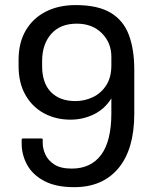

<svg xmlns="http://www.w3.org/2000/svg" viewBox="-20 -738 624 775"><path d="M522 -278.5Q522 -136 458.2 -59.2Q394.5 17.5 279.5 17.5Q205.5 17.5 158.5 -7.5Q111.5 -32.5 89.5 -72.8Q67.5 -113 67.5 -159V-174Q67.5 -179 72.5 -179H147.5Q152.5 -179 152.5 -174V-159Q152.5 -138.5 163 -114.8Q173.5 -91 199 -74.2Q224.5 -57.5 269.5 -57.5Q347 -57.5 388.2 -113Q429.5 -168.5 429.5 -281V-341Q403 -298 359 -276.5Q315 -255 264.5 -255Q205.5 -255 158 -280.5Q110.5 -306 82.8 -354.5Q55 -403 55 -471.5V-496.5Q55 -566 84.2 -615.5Q113.5 -665 165.2 -691.2Q217 -717.5 285 -717.5Q374.5 -717.5 426.2 -686.8Q478 -656 500 -597.5Q522 -539 522 -456.5ZM284.5 -330Q322 -330 355.2 -346Q388.5 -362 409 -394Q429.5 -426 429.5 -474V-509Q429.5 -565.5 391 -604Q352.5 -642.5 290 -642.5Q223 -642.5 186.5 -600.8Q150 -559 150 -491.5V-471.5Q150 -403 185.5 -366.5Q221 -330 284.5 -330Z"/></svg>

Font: MFEK Sans
Style: Regular
Weight: 400
Designer: Owen Earl
Foundry: indestructible type*
Version: Version 0.001; ttfautohint (v1.8.4.7-5d5b)